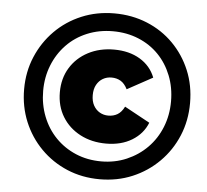

<svg xmlns="http://www.w3.org/2000/svg" viewBox="-51 -757 877 814"><g transform="rotate(5 387.5 -350.0)"><path d="M402 3Q327 3 263 -24Q199 -51 151 -99.5Q103 -148 76.5 -212Q50 -276 50 -350Q50 -424 77 -488Q104 -552 152 -600.5Q200 -649 264.5 -676Q329 -703 404 -703Q479 -703 543.5 -676.5Q608 -650 655.5 -602Q703 -554 729.5 -490.5Q756 -427 756 -352Q756 -277 729 -212.5Q702 -148 653.5 -99.5Q605 -51 541 -24Q477 3 402 3ZM402 -73Q460 -73 510 -94.5Q560 -116 597 -153.5Q634 -191 654.5 -242Q675 -293 675 -352Q675 -411 655 -461.5Q635 -512 599 -549Q563 -586 513 -606.5Q463 -627 404 -627Q345 -627 294.5 -606Q244 -585 207.5 -547Q171 -509 151 -458.5Q131 -408 131 -350Q131 -292 151 -241Q171 -190 207.5 -152.5Q244 -115 293.5 -94Q343 -73 402 -73ZM416 -150Q354 -150 305.5 -175.5Q257 -201 229.5 -246Q202 -291 202 -350Q202 -409 229.5 -454Q257 -499 305.5 -524.5Q354 -550 416 -550Q480 -550 526 -522.5Q572 -495 591 -446L483 -387Q471 -411 454 -421Q437 -431 415 -431Q395 -431 378.5 -421.5Q362 -412 352 -394Q342 -376 342 -350Q342 -324 352 -306Q362 -288 378.5 -278.5Q395 -269 415 -269Q437 -269 454 -279Q471 -289 483 -313L591 -254Q572 -206 526 -178Q480 -150 416 -150Z"/></g></svg>

Font: Montserrat Thin ExtraBold
Style: Italic
Weight: 800
Italic angle: -11.3°
Version: Version 9.000